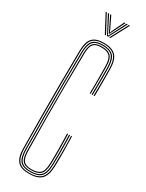

<svg xmlns="http://www.w3.org/2000/svg" viewBox="-248 -990 786 1031"><g transform="rotate(30 145.0 -474.0)"><path d="M147 6.2Q97.2 6.2 75.4 -17.5Q53.5 -41.2 52.8 -95.5Q51.2 -193.5 50.8 -297.1Q50.2 -400.8 50.8 -503.6Q51.2 -606.5 52.8 -702.8Q53.5 -757.8 75.2 -781.1Q97 -804.5 146 -804.5Q195.8 -804.5 219.5 -781.2Q243.2 -758 244.8 -702.8Q245 -690.5 245.2 -668.2Q245.5 -646 245.5 -620.1Q245.5 -594.2 245.4 -570.4Q245.2 -546.5 244.8 -531.2H238.5Q239 -547.8 239.2 -581Q239.5 -614.2 239.4 -648.6Q239.2 -683 238.8 -702.8Q237 -756 214.8 -777.4Q192.5 -798.8 146 -798.8Q99.5 -798.8 79.6 -776.6Q59.8 -754.5 58.8 -702.8Q57.5 -604.5 57 -501.9Q56.5 -399.2 57 -296.6Q57.5 -194 58.8 -95.5Q59.8 -43.8 80.2 -21.5Q100.8 0.8 147 0.8Q196.2 0.8 218.6 -21.4Q241 -43.5 242.8 -95.5Q244 -144 244 -189.4Q244 -234.8 241.8 -283.5H247.8Q249.2 -235.8 249.8 -190.8Q250.2 -145.8 248.8 -95.5Q247 -41 223.4 -17.4Q199.8 6.2 147 6.2ZM147 -5Q103.2 -5 84.5 -25.6Q65.8 -46.2 65 -96.5Q63.5 -194.5 63 -297.4Q62.5 -400.2 63 -503Q63.5 -605.8 65 -702.8Q65.8 -752.2 84.2 -772.8Q102.8 -793.2 146 -793.2Q190 -793.2 210.5 -773.5Q231 -753.8 232.5 -702.8Q233 -691 233.1 -668.5Q233.2 -646 233.2 -619.8Q233.2 -593.5 233.1 -569.5Q233 -545.5 232.5 -531.2H226.2Q227 -553.8 227.1 -584.9Q227.2 -616 227.1 -647.6Q227 -679.2 226.5 -702.8Q225.2 -747.2 207.8 -767.4Q190.2 -787.5 146 -787.5Q105.8 -787.5 88.8 -768.6Q71.8 -749.8 71 -702.8Q69.5 -605 69 -502.4Q68.5 -399.8 69 -297Q69.5 -194.2 71 -96.2Q71.8 -49.2 89 -29.9Q106.2 -10.5 147 -10.5Q189.8 -10.5 209.4 -29.2Q229 -48 230.5 -95.8Q231.5 -128.2 231.5 -158.4Q231.5 -188.5 231 -219.1Q230.5 -249.8 229.5 -283.5H235.8Q236.5 -251.8 237.1 -221.2Q237.8 -190.8 237.6 -159.8Q237.5 -128.8 236.5 -95.5Q235 -45.5 214.1 -25.2Q193.2 -5 147 -5ZM147 -16.2Q108.8 -16.2 93.4 -34Q78 -51.8 77.2 -96.2Q75.8 -193.5 75.2 -296.8Q74.8 -400 75.2 -503.1Q75.8 -606.2 77.2 -702.8Q78 -747.2 93.2 -764.6Q108.5 -782 146 -782Q186.5 -782 203 -763.8Q219.5 -745.5 220.2 -702.5Q220.8 -681.8 220.9 -649.4Q221 -617 220.9 -584.6Q220.8 -552.2 220.2 -531.2H214.2Q215 -554 215 -587.4Q215 -620.8 214.9 -652.5Q214.8 -684.2 214.2 -701.5Q213.2 -743 198.5 -759.6Q183.8 -776.2 146 -776.2Q111 -776.2 97.5 -760.6Q84 -745 83.2 -702.8Q81.2 -603.5 80.6 -501Q80 -398.5 80.6 -296.4Q81.2 -194.2 83.2 -96.2Q84 -54.2 98 -38Q112 -21.8 147 -21.8Q183.2 -21.8 200.1 -37.2Q217 -52.8 218.2 -96.8Q219.8 -143.8 219.2 -189.1Q218.8 -234.5 217.2 -283.5H223.5Q224.8 -242.8 225.4 -194.9Q226 -147 224.2 -95.8Q223 -50.5 205 -33.4Q187 -16.2 147 -16.2ZM69.2 -954H76.2L134.8 -844H127.5ZM83.2 -954H90.5L137.8 -861.5L143.5 -850.5H146L151.8 -861.5L199.2 -954H206.5L148.5 -844H141.2ZM97.2 -954H104.2L140.2 -879.5L143.8 -868.8H146L149.5 -879.5L185.2 -954H192.5L153 -874L147.2 -861.2H142.2L136.5 -874ZM213.5 -954H220.5L162 -844H155Z"/></g></svg>

Font: Big Shoulders Inline Display Thin ExtraLight
Style: Regular
Weight: 250
Version: Version 2.002